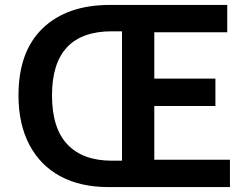

<svg xmlns="http://www.w3.org/2000/svg" viewBox="-20 -759 1011 779"><path d="M55 -372Q55 -550 153.5 -644.5Q252 -739 426 -739H902V-628H606V-440H854V-329H606V-111H913V0H419Q307 0 225.5 -43.5Q144 -87 99.5 -171Q55 -255 55 -372ZM475 -632H434Q191 -632 191 -372Q191 -239 253.5 -173Q316 -107 434 -107H475Z"/></svg>

Font: Merged Yaku Han JP SemiBold
Style: Regular
Weight: 600
Designer: Ryoko NISHIZUKA 西塚涼子 (kana, bopomofo & ideographs); Paul D. Hunt (Latin, Greek & Cyrillic); Sandoll Communications 산돌커뮤니
Foundry: Adobe
Version: Version 2.004